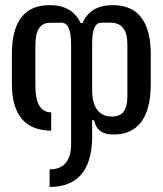

<svg xmlns="http://www.w3.org/2000/svg" viewBox="-20 -531 642 758"><path d="M175.8 207C284.2 207 340.3 144 343.8 17.6V-56.6H351.1C360.8 -15.6 384.8 0 430.2 0C522.9 0 575.2 -65.9 575.2 -198.2V-317.4C575.2 -445.3 524.9 -510.7 425.8 -510.7C366.2 -510.7 326.2 -487.3 306.2 -439.9H298.3C276.4 -487.3 235.4 -510.7 175.8 -510.7C76.7 -510.7 26.9 -446.3 26.9 -317.4V-200.2C26.9 -77.6 78.6 -16.1 182.1 -15.1V-87.4C140.6 -87.4 119.6 -122.6 119.6 -193.4V-349.1C119.6 -410.6 137.2 -440.4 175.8 -440.9L223.1 -441.4C248 -441.4 260.7 -412.6 260.7 -354.5V24.9C263.7 100.1 235.4 137.7 175.8 137.7ZM421.9 -70.8C372.6 -70.8 343.8 -105.5 343.8 -173.8V-359.9C343.8 -414.1 355.5 -441.4 379.4 -441.4H416.5C460.9 -441.4 482.9 -413.1 482.9 -356V-152.3C482.9 -95.7 463.9 -70.8 421.9 -70.8Z"/></svg>

Font: Hack
Style: Regular
Weight: 400
Monospace: yes
Designer: Christopher Simpkins
Foundry: Christopher Simpkins
Version: Version 2.010